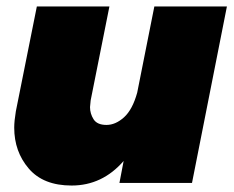

<svg xmlns="http://www.w3.org/2000/svg" viewBox="-20 -566 725 594"><path d="M201.5 8Q114 8 69 -44.5Q24 -97 24 -171Q24 -191.5 29 -221.5L94 -546H318.5L260.5 -255.5L258.5 -234.5Q258.5 -214.5 269.5 -197Q280.5 -179.5 309.5 -179.5Q337.5 -179.5 363.8 -203.2Q390 -227 404.5 -279.5L457.5 -546H682L574 0H349.5L362.5 -68Q296.5 8 201.5 8Z"/></svg>

Font: Argentum Sans Black
Style: Italic
Weight: 900
Italic angle: -11°
Designer: Julieta Ulanovsky (font), Cristiano Sobral (main changes and remaster)
Foundry: Julieta Ulanovsky (font), Cristiano Sobral (main changes and remaster)
Version: Version 2.007;June 15, 2022;FontCreator 14.0.0.2814 64-bit; 